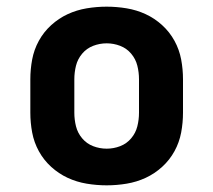

<svg xmlns="http://www.w3.org/2000/svg" viewBox="-20 -548 640 576"><path d="M300 8Q270 8 240 3Q210 -2 183 -14.5Q156 -27 133.5 -47.5Q111 -68 96.5 -94.5Q82 -121 76.5 -150.5Q71 -180 71 -210V-310Q71 -340 76.5 -369.5Q82 -399 96.5 -425.5Q111 -452 133.5 -472.5Q156 -493 183 -505.5Q210 -518 240 -523Q270 -528 300 -528Q330 -528 360 -523Q390 -518 417 -505.5Q444 -493 466.5 -472.5Q489 -452 503.5 -425.5Q518 -399 523.5 -369.5Q529 -340 529 -310V-210Q529 -180 523.5 -150.5Q518 -121 503.5 -94.5Q489 -68 466.5 -47.5Q444 -27 417 -14.5Q390 -2 360 3Q330 8 300 8ZM300 -102Q321 -102 340.5 -109.5Q360 -117 373.5 -133Q387 -149 392 -169Q397 -189 397 -210V-310Q397 -331 392 -351Q387 -371 373.5 -387Q360 -403 340.5 -410.5Q321 -418 300 -418Q279 -418 259.5 -410.5Q240 -403 226.5 -387Q213 -371 208 -351Q203 -331 203 -310V-210Q203 -189 208 -169Q213 -149 226.5 -133Q240 -117 259.5 -109.5Q279 -102 300 -102Z"/></svg>

Font: Iosevka Extrabold Extended
Style: Regular
Weight: 800
Width: 7
Monospace: yes
Designer: Belleve Invis
Foundry: Belleve Invis
Version: Version 32.5.0; ttfautohint (v1.8.4)